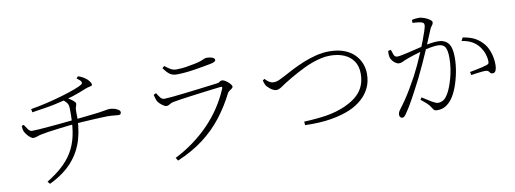

<svg xmlns="http://www.w3.org/2000/svg" viewBox="-63 -1128 4126 1539"><g transform="rotate(-10 2000.0 -359.0)"><path d="M611 -764Q636 -756 653.5 -745Q671 -734 680 -726Q689 -718 699.5 -704Q710 -690 710 -679Q710 -672 702 -669Q694 -666 682 -664Q670 -662 658 -657Q631 -646 602 -635Q573 -624 542.5 -614Q512 -604 480 -596Q450 -589 417.5 -581Q385 -573 335 -564Q285 -555 201 -543L196 -570Q262 -581 329.5 -597Q397 -613 457.5 -631Q518 -649 562.5 -665.5Q607 -682 625 -694Q636 -702 632 -714.5Q628 -727 597 -749ZM224 26Q309 -26 364 -80Q419 -134 450 -197Q481 -260 492.5 -338Q504 -416 502 -516Q502 -536 498.5 -548.5Q495 -561 484.5 -573Q474 -585 453 -602L476 -616Q491 -610 510.5 -598Q530 -586 544.5 -573Q559 -560 559 -551Q559 -543 556 -535.5Q553 -528 550.5 -518Q548 -508 548 -491Q553 -368 524.5 -267Q496 -166 427 -88Q358 -10 241 46ZM98 -450 115 -456Q129 -434 142.5 -415.5Q156 -397 174 -397Q194 -397 229.5 -399.5Q265 -402 307 -405.5Q349 -409 391 -413Q433 -417 467.5 -420.5Q502 -424 521 -426Q555 -430 596 -434Q637 -438 673 -442.5Q709 -447 728 -449Q760 -454 774.5 -456.5Q789 -459 797 -460.5Q805 -462 816 -462Q832 -462 851 -457Q870 -452 884.5 -442.5Q899 -433 899 -421Q899 -414 895 -407.5Q891 -401 876 -401Q866 -401 843 -404Q820 -407 785 -407Q769 -407 736 -405.5Q703 -404 664 -402Q625 -400 588 -397.5Q551 -395 525 -393Q500 -391 460.5 -386.5Q421 -382 378 -376.5Q335 -371 299.5 -366Q264 -361 247 -357Q225 -353 208 -346Q191 -339 174 -339Q164 -339 149.5 -350.5Q135 -362 123 -377.5Q111 -393 106 -405Q99 -420 98 -450Z M1183 -512 1204 -522Q1218 -498 1231 -482Q1244 -466 1263 -466Q1280 -466 1323 -470Q1366 -474 1420.5 -480.5Q1475 -487 1530.5 -493.5Q1586 -500 1630.5 -506Q1675 -512 1695 -514Q1714 -516 1722 -523.5Q1730 -531 1741 -531Q1751 -531 1764 -524Q1777 -517 1789 -506.5Q1801 -496 1809 -485.5Q1817 -475 1817 -468Q1817 -460 1808 -453Q1799 -446 1788.5 -439.5Q1778 -433 1773 -424Q1722 -322 1655 -235.5Q1588 -149 1497.5 -80Q1407 -11 1284 41L1269 16Q1349 -24 1418.5 -75Q1488 -126 1547 -186.5Q1606 -247 1652.5 -317Q1699 -387 1732 -465Q1740 -484 1720 -481Q1692 -478 1651.5 -473Q1611 -468 1564.5 -462Q1518 -456 1473 -450Q1428 -444 1391 -438.5Q1354 -433 1333 -429Q1310 -425 1297 -415.5Q1284 -406 1268 -406Q1260 -406 1245.5 -415Q1231 -424 1218 -436.5Q1205 -449 1199 -460Q1194 -471 1190 -484.5Q1186 -498 1183 -512ZM1672 -677Q1645 -672 1611.5 -666Q1578 -660 1540.5 -654Q1503 -648 1465 -644.5Q1427 -641 1393 -641Q1359 -641 1336 -658.5Q1313 -676 1289 -710L1306 -725Q1334 -703 1353.5 -692Q1373 -681 1397 -681Q1440 -681 1477 -687Q1514 -693 1554 -701Q1586 -708 1603 -714.5Q1620 -721 1630.5 -726Q1641 -731 1653 -731Q1678 -731 1697.5 -723.5Q1717 -716 1717 -702Q1717 -693 1706.5 -687.5Q1696 -682 1672 -677Z M2079 -484Q2097 -464 2114.5 -454Q2132 -444 2146 -444Q2157 -444 2168 -446Q2179 -448 2197 -456Q2215 -464 2245 -480Q2277 -498 2320.5 -520Q2364 -542 2415 -563Q2466 -584 2520 -597.5Q2574 -611 2628 -611Q2696 -611 2746.5 -592.5Q2797 -574 2830 -541.5Q2863 -509 2879.5 -468Q2896 -427 2896 -382Q2896 -318 2872 -268Q2848 -218 2805.5 -180.5Q2763 -143 2707 -118Q2677 -105 2637.5 -93.5Q2598 -82 2551 -74Q2504 -66 2450 -63Q2396 -60 2336 -62L2334 -91Q2432 -95 2514.5 -107.5Q2597 -120 2672 -153Q2764 -194 2805.5 -252Q2847 -310 2847 -392Q2847 -451 2820 -492Q2793 -533 2744 -554.5Q2695 -576 2628 -576Q2593 -576 2556.5 -568Q2520 -560 2484 -547Q2448 -534 2414.5 -518Q2381 -502 2351.5 -485.5Q2322 -469 2297 -455Q2236 -419 2208 -399Q2180 -379 2160 -379Q2147 -379 2132 -386.5Q2117 -394 2104.5 -405Q2092 -416 2084 -425Q2077 -435 2072.5 -447Q2068 -459 2064 -473Z M3294 -119Q3335 -92 3368 -72.5Q3401 -53 3417 -53Q3440 -53 3460 -64.5Q3480 -76 3501 -112Q3512 -130 3523.5 -159.5Q3535 -189 3545.5 -226Q3556 -263 3562.5 -306Q3569 -349 3569 -394Q3569 -454 3553 -480.5Q3537 -507 3493 -507Q3468 -507 3433 -500.5Q3398 -494 3361.5 -484Q3325 -474 3294.5 -464Q3264 -454 3247 -448Q3211 -435 3196 -427Q3181 -419 3164 -419Q3152 -419 3137.5 -428.5Q3123 -438 3112 -452Q3101 -466 3097 -480Q3095 -488 3094 -504Q3093 -520 3096 -533L3118 -537Q3124 -518 3131.5 -496.5Q3139 -475 3161 -475Q3174 -475 3200.5 -480.5Q3227 -486 3259.5 -493.5Q3292 -501 3324.5 -509Q3357 -517 3383 -523Q3403 -528 3438.5 -533.5Q3474 -539 3500 -539Q3554 -539 3583 -505.5Q3612 -472 3612 -389Q3612 -330 3600 -267.5Q3588 -205 3567.5 -150.5Q3547 -96 3520 -60Q3499 -32 3470 -14Q3441 4 3403 4Q3380 4 3373 -5Q3366 -14 3356 -30Q3352 -37 3346 -44.5Q3340 -52 3325.5 -65.5Q3311 -79 3282 -102ZM3326 -720V-744Q3337 -747 3351 -749Q3365 -751 3381 -751Q3395 -751 3413 -746Q3431 -741 3447.5 -732.5Q3464 -724 3475 -715Q3486 -706 3486 -698Q3486 -688 3481.5 -680.5Q3477 -673 3471 -665.5Q3465 -658 3460 -647Q3449 -621 3432 -579.5Q3415 -538 3393 -487Q3371 -436 3346 -381.5Q3321 -327 3295 -274Q3273 -231 3253 -193Q3233 -155 3215 -122Q3197 -89 3180 -61Q3163 -33 3146 -9Q3137 4 3129.5 9.5Q3122 15 3114 15Q3107 15 3099.5 8Q3092 1 3092 -12Q3092 -21 3095 -30Q3098 -39 3106 -50Q3135 -88 3159 -123.5Q3183 -159 3208 -201Q3233 -243 3263 -298Q3282 -334 3303.5 -380Q3325 -426 3345.5 -475Q3366 -524 3382.5 -567.5Q3399 -611 3409 -642.5Q3419 -674 3419 -684Q3419 -692 3416.5 -698.5Q3414 -705 3403 -709Q3392 -714 3367.5 -716.5Q3343 -719 3326 -720ZM3688 -509 3702 -535Q3768 -524 3805 -502Q3842 -480 3869 -447Q3891 -421 3907 -375Q3923 -329 3923 -272Q3923 -247 3915.5 -228.5Q3908 -210 3890 -210Q3877 -210 3871.5 -216.5Q3866 -223 3860 -230.5Q3854 -238 3840 -239Q3830 -240 3807 -238Q3784 -236 3759.5 -232.5Q3735 -229 3718 -226L3712 -252Q3729 -255 3756.5 -260.5Q3784 -266 3810.5 -272Q3837 -278 3851 -283Q3867 -288 3870 -296.5Q3873 -305 3871 -324Q3870 -343 3860.5 -372.5Q3851 -402 3828 -433Q3806 -462 3773.5 -481Q3741 -500 3688 -509Z"/></g></svg>

Font: Noto Serif JP
Style: Regular
Weight: 200
Designer: Ryoko NISHIZUKA 西塚涼子 (kana & ideographs); Frank Grießhammer (Latin, Greek & Cyrillic); Wenlong ZHANG 张文龙 (bopomofo); San
Foundry: Adobe
Version: Version 2.001;hotconv 1.1.0;makeotfexe 2.6.0